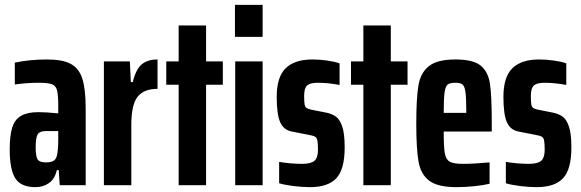

<svg xmlns="http://www.w3.org/2000/svg" viewBox="-20 -763 2392 791"><path d="M20 -147Q20 -205 30.5 -238Q41 -271 67 -286Q93 -301 139 -301Q168 -301 220 -296V-325Q220 -372 215 -391Q210 -410 194 -416Q178 -422 139 -422Q92 -422 41 -415V-505Q102 -518 174 -518Q238 -518 272 -499.5Q306 -481 319.5 -438Q333 -395 333 -316V0H226L222 -62H214Q206 -26 182 -9Q158 8 126 8Q66 8 43 -28.5Q20 -65 20 -147ZM214 -120Q220 -142 220 -192V-223H169Q144 -223 135.5 -210Q127 -197 127 -156Q127 -120 134.5 -107Q142 -94 169 -94Q187 -94 198 -99Q209 -104 214 -120Z M515 -510 519 -425H527Q540 -478 564 -498Q588 -518 629 -518V-397Q573 -397 547 -364.5Q521 -332 521 -248V0H408V-510Z M716 -414H665V-510H716V-658H829V-510H898V-414H829V0H716Z M948 -743H1062V-611H948ZM949 -510H1062V0H949Z M1130 -8V-96Q1178 -88 1225 -88Q1261 -88 1275.5 -100.5Q1290 -113 1290 -146Q1290 -173 1287.5 -184.5Q1285 -196 1278 -200Q1271 -204 1254 -207L1183 -221Q1149 -227 1134.5 -259Q1120 -291 1120 -364Q1120 -446 1157 -482Q1194 -518 1267 -518Q1297 -518 1328.5 -513.5Q1360 -509 1379 -502V-413Q1332 -422 1289 -422Q1258 -422 1245.5 -411Q1233 -400 1233 -368Q1233 -343 1235 -332.5Q1237 -322 1243 -318Q1249 -314 1263 -311L1324 -299Q1348 -294 1364 -282.5Q1380 -271 1390 -241.5Q1400 -212 1400 -156Q1400 -65 1365.5 -28.5Q1331 8 1257 8Q1226 8 1189.5 3.5Q1153 -1 1130 -8Z M1477 -414H1426V-510H1477V-658H1590V-510H1659V-414H1590V0H1477Z M2006 -221H1808Q1808 -157 1812.5 -131.5Q1817 -106 1832.5 -97Q1848 -88 1887 -88Q1933 -88 1997 -94V-6Q1973 0 1935 4Q1897 8 1861 8Q1784 8 1749 -18Q1714 -44 1704.5 -96Q1695 -148 1695 -254Q1695 -360 1704 -412Q1713 -464 1747.5 -491Q1782 -518 1856 -518Q1929 -518 1960 -493Q1991 -468 1998.5 -418Q2006 -368 2006 -255ZM1808 -298H1901V-304Q1901 -360 1897.5 -384Q1894 -408 1885.5 -415Q1877 -422 1856 -422Q1833 -422 1824 -414.5Q1815 -407 1811.5 -382Q1808 -357 1808 -298Z M2064 -8V-96Q2112 -88 2159 -88Q2195 -88 2209.5 -100.5Q2224 -113 2224 -146Q2224 -173 2221.5 -184.5Q2219 -196 2212 -200Q2205 -204 2188 -207L2117 -221Q2083 -227 2068.5 -259Q2054 -291 2054 -364Q2054 -446 2091 -482Q2128 -518 2201 -518Q2231 -518 2262.5 -513.5Q2294 -509 2313 -502V-413Q2266 -422 2223 -422Q2192 -422 2179.5 -411Q2167 -400 2167 -368Q2167 -343 2169 -332.5Q2171 -322 2177 -318Q2183 -314 2197 -311L2258 -299Q2282 -294 2298 -282.5Q2314 -271 2324 -241.5Q2334 -212 2334 -156Q2334 -65 2299.5 -28.5Q2265 8 2191 8Q2160 8 2123.5 3.5Q2087 -1 2064 -8Z"/></svg>

Font: Saira ExtraCondensed
Style: Bold
Weight: 700
Width: 2
Designer: Hector Gatti with collaboration of the Omnibus-Type team
Foundry: Omnibus-Type
Version: Version 0.072; ttfautohint (v1.8)